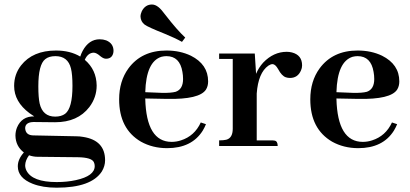

<svg xmlns="http://www.w3.org/2000/svg" viewBox="-20 -660 1852 868"><path d="M153.3 -269.5Q153.3 -368.2 184.6 -392.6Q201.2 -406.2 230.5 -406.2Q287.1 -406.2 300.8 -350.6Q307.6 -323.2 307.6 -271.5Q307.6 -170.9 274.4 -145.5Q256.8 -132.8 229.5 -132.8Q172.9 -132.8 159.2 -192.4Q153.3 -219.7 153.3 -269.5ZM233.4 -431.6Q127.9 -431.6 75.2 -364.3Q43.9 -324.2 43.9 -271.5Q43.9 -200.2 113.3 -148.4Q124 -140.6 134.8 -133.8Q78.1 -134.8 56.6 -83Q49.8 -65.4 49.8 -46.9Q50.8 1 87.9 29.3Q60.5 59.6 60.5 91.8Q60.5 144.5 127.9 170.9Q172.9 188.5 236.3 188.5Q392.6 188.5 440.4 115.2Q455.1 90.8 455.1 64.5Q455.1 -25.4 356.4 -41Q340.8 -43.9 324.2 -43.9L129.9 -47.9Q99.6 -48.8 94.7 -73.2Q93.8 -77.1 93.8 -80.1Q93.8 -102.5 120.1 -107.4Q126 -108.4 130.9 -108.4L226.6 -107.4H229.5Q331.1 -107.4 383.8 -175.8Q417 -219.7 417 -273.4Q416 -344.7 363.3 -389.6Q377 -420.9 403.3 -421.9Q416 -421.9 434.6 -405.3Q448.2 -394.5 459 -394.5Q486.3 -394.5 492.2 -420.9Q493.2 -425.8 493.2 -429.7Q493.2 -463.9 460 -477.5Q446.3 -482.4 430.7 -482.4Q381.8 -482.4 353.5 -429.7Q346.7 -417 342.8 -404.3Q296.9 -431.6 233.4 -431.6ZM236.3 163.1Q126 163.1 99.6 111.3Q93.8 99.6 93.8 86.9Q94.7 64.5 111.3 42Q130.9 48.8 149.4 48.8L332 50.8Q394.5 51.8 404.3 73.2Q408.2 81.1 408.2 90.8Q408.2 135.7 323.2 154.3Q283.2 163.1 236.3 163.1Z M732.4 -406.2Q793 -406.2 804.7 -335Q807.6 -319.3 807.6 -302.7Q807.6 -256.8 774.4 -245.1Q752.9 -239.3 711.9 -240.2L636.7 -243.2Q640.6 -381.8 710 -403.3Q721.7 -406.2 732.4 -406.2ZM911.1 -98.6 887.7 -106.4Q859.4 -44.9 797.9 -25.4Q777.3 -18.6 755.9 -18.6Q641.6 -18.6 636.7 -212.9Q636.7 -213.9 636.7 -214.8L735.4 -212.9Q881.8 -210 911.1 -254.9Q920.9 -270.5 920.9 -292Q920.9 -369.1 842.8 -408.2Q793.9 -431.6 732.4 -431.6Q620.1 -431.6 560.5 -350.6Q518.6 -293 518.6 -210.9Q518.6 -77.1 617.2 -19.5Q669.9 9.8 735.4 9.8Q846.7 9.8 896.5 -69.3Q905.3 -84 911.1 -98.6ZM817.4 -490.2Q780.3 -524.4 727.5 -592.8Q709 -618.2 696.3 -627.9Q681.6 -639.6 667 -639.6Q636.7 -639.6 621.1 -609.4Q615.2 -596.7 615.2 -585Q616.2 -562.5 633.8 -548.8Q647.5 -538.1 723.6 -507.8Q771.5 -488.3 802.7 -470.7Z M1211.9 -25.4H1140.6V-237.3Q1147.5 -331.1 1193.4 -363.3Q1204.1 -370.1 1211.9 -370.1Q1224.6 -370.1 1237.3 -347.7Q1253.9 -316.4 1272.5 -310.5Q1281.2 -307.6 1291 -307.6Q1326.2 -307.6 1340.8 -341.8Q1345.7 -352.5 1345.7 -364.3Q1345.7 -411.1 1299.8 -422.9Q1288.1 -425.8 1276.4 -425.8Q1216.8 -425.8 1169.9 -377Q1149.4 -354.5 1137.7 -326.2L1131.8 -418H970.7V-393.6H1032.2V-78.1Q1032.2 -36.1 1002.9 -28.3Q990.2 -25.4 970.7 -25.4V0H1235.4Q1235.4 -22.5 1220.7 -24.4Q1216.8 -25.4 1211.9 -25.4Z M1596.7 -406.2Q1657.2 -406.2 1668.9 -335Q1671.9 -319.3 1671.9 -302.7Q1671.9 -256.8 1638.7 -245.1Q1617.2 -239.3 1576.2 -240.2L1501 -243.2Q1504.9 -381.8 1574.2 -403.3Q1585.9 -406.2 1596.7 -406.2ZM1775.4 -98.6 1752 -106.4Q1723.6 -44.9 1662.1 -25.4Q1641.6 -18.6 1620.1 -18.6Q1505.9 -18.6 1501 -212.9Q1501 -213.9 1501 -214.8L1599.6 -212.9Q1746.1 -210 1775.4 -254.9Q1785.2 -270.5 1785.2 -292Q1785.2 -369.1 1707 -408.2Q1658.2 -431.6 1596.7 -431.6Q1484.4 -431.6 1424.8 -350.6Q1382.8 -293 1382.8 -210.9Q1382.8 -77.1 1481.4 -19.5Q1534.2 9.8 1599.6 9.8Q1710.9 9.8 1760.7 -69.3Q1769.5 -84 1775.4 -98.6Z"/></svg>

Font: Abhaya Libre
Style: Bold
Weight: 700
Designer: Pushpananda Ekanayake, Sol Matas, Pathum Egodawatta
Foundry: Mooniak
Version: Version 1.050 ; ttfautohint (v1.6)